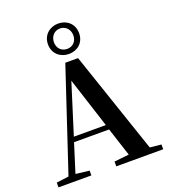

<svg xmlns="http://www.w3.org/2000/svg" viewBox="-174 -1123 1094 1246"><g transform="rotate(-20 373.0 -500.0)"><path d="M374 -790C433 -790 481 -830 481 -895C481 -960 433 -1000 374 -1000C315 -1000 266 -959 266 -895C266 -830 315 -790 374 -790ZM374 -825C334 -825 307 -854 307 -895C307 -934 334 -966 374 -966C414 -966 441 -934 441 -895C441 -854 414 -825 374 -825ZM328 -622 440 -275H219ZM412 0H736V-33L658 -41L419 -745H331L98 -44L13 -33V0H240V-33L146 -44L208 -241H450L514 -44L412 -33Z"/></g></svg>

Font: Noto Serif CJK KR
Style: Bold
Weight: 700
Designer: Ryoko NISHIZUKA 西塚涼子 (kana & ideographs); Frank Grießhammer (Latin, Greek & Cyrillic); Wenlong ZHANG 张文龙 (bopomofo); San
Foundry: Adobe
Version: Version 2.001;hotconv 1.1.0;makeotfexe 2.6.0